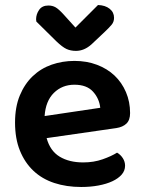

<svg xmlns="http://www.w3.org/2000/svg" viewBox="-20 -731 574 766"><path d="M166 -180Q180 -129 218 -106Q256 -83 312 -83Q354 -83 389.5 -95.5Q425 -108 447 -122Q461 -114 470 -100Q479 -86 479 -70Q479 -50 465.5 -34.5Q452 -19 428.5 -8Q405 3 373 9Q341 15 304 15Q245 15 196.5 -1Q148 -17 113.5 -49.5Q79 -82 59.5 -130Q40 -178 40 -242Q40 -304 59 -350Q78 -396 110.5 -427Q143 -458 186 -473Q229 -488 277 -488Q326 -488 367 -472.5Q408 -457 437 -429.5Q466 -402 482.5 -363.5Q499 -325 499 -280Q499 -252 484.5 -238Q470 -224 444 -220ZM277 -393Q228 -393 195 -360.5Q162 -328 158 -268L380 -301Q376 -338 351 -365.5Q326 -393 277 -393ZM281 -621 371 -711Q400 -710 417.5 -696Q435 -682 435 -660Q435 -644 425.5 -632.5Q416 -621 398 -604L345 -554Q316 -528 283 -528Q262 -528 245.5 -535.5Q229 -543 204 -567L125 -645Q124 -649 124 -654Q124 -674 136 -691.5Q148 -709 173 -709Q189 -709 201.5 -702Q214 -695 234 -673Z"/></svg>

Font: Baloo 2 SemiBold
Style: Regular
Weight: 600
Designer: Sarang Kulkarni and Ek Type
Foundry: Ek Type
Version: Version 1.640;hotconv 1.0.111;makeotfexe 2.5.65597; ttfautoh